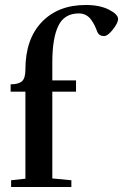

<svg xmlns="http://www.w3.org/2000/svg" viewBox="-20 -747 492 767"><path d="M24.4 0V-26.9L81.5 -33.2V-380.9H22.5V-410.2Q54.2 -410.2 67.9 -422.4Q81.5 -434.6 81.5 -469.2Q81.5 -590.3 146.7 -658.7Q211.9 -727.1 322.8 -727.1Q378.4 -727.1 415 -708.5Q451.7 -689.9 451.7 -670.9Q451.7 -655.8 431.2 -629.4Q410.6 -603 395.5 -603Q375 -603 368.2 -621.1Q362.8 -635.7 357.4 -646.5Q352.1 -657.2 343.5 -668.9Q335 -680.7 322.5 -687Q310.1 -693.4 294.9 -693.4Q236.8 -693.4 212.9 -643.6Q189 -593.8 189 -497.6V-425.8H283.7V-380.9H189V-34.2L265.1 -26.9V0Z"/></svg>

Font: Elstob 14pt SemiBold
Style: Regular
Weight: 600
Designer: Peter S. Baker
Version: Version 1.015